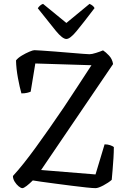

<svg xmlns="http://www.w3.org/2000/svg" viewBox="-20 -975 662 995"><path d="M96 0Q88 0 76.5 -9.5Q65 -19 56 -33.5Q47 -48 47 -63Q97 -117 165 -210.5Q233 -304 311 -419Q345 -471 381.5 -526Q418 -581 454 -637L163 -646L139 -500Q133 -497 120.5 -494Q108 -491 91 -491Q82 -522 73 -570.5Q64 -619 63 -662Q73 -675 93 -687Q113 -699 132 -707Q151 -715 158 -715Q165 -715 194.5 -713Q224 -711 264 -708Q304 -705 343.5 -701.5Q383 -698 411 -696Q439 -694 444 -694Q456 -694 478 -701Q500 -708 514 -714Q528 -705 545 -687Q562 -669 566 -643L193 -94L475 -71L522 -227Q538 -227 551 -222.5Q564 -218 570 -213Q570 -187 568 -155.5Q566 -124 563.5 -94Q561 -64 559 -43Q542 -28 515.5 -14Q489 0 475 0Q461 0 427.5 -3.5Q394 -7 351 -12.5Q308 -18 266 -23.5Q224 -29 192 -33.5Q160 -38 150 -40Q133 -23 118 -11.5Q103 0 96 0ZM324 -773Q304 -773 269.5 -815Q235 -857 176 -932Q179 -938 186.5 -945Q194 -952 203 -955L324 -856L444 -955Q464 -946 470 -933Q410 -854 376.5 -813.5Q343 -773 324 -773Z"/></svg>

Font: Texturina Light
Style: Regular
Weight: 300
Designer: Guillermo Torres Carreño
Foundry: Omnibus-Type
Version: Version 1.002; ttfautohint (v1.8.3)